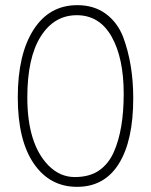

<svg xmlns="http://www.w3.org/2000/svg" viewBox="-20 -725 587 745"><path d="M497 -344Q497 -179 441 -89.5Q385 0 279 0Q173 0 111 -90.5Q49 -181 49 -347.5Q49 -514 110 -609.5Q171 -705 280 -705Q345 -705 390.5 -671.5Q436 -638 458 -581Q497 -476 497 -344ZM86 -347Q86 -168 167 -84Q212 -38 270 -38Q328 -38 365 -64Q402 -90 422 -136Q460 -222 460 -361Q460 -500 413 -583Q366 -666 278 -666Q190 -666 138 -583.5Q86 -501 86 -347Z"/></svg>

Font: Bubbler One
Style: Regular
Weight: 400
Designer: Brenda Gallo (gbrenda1987@gmail.com)
Foundry: Brenda Gallo
Version: Version 1.003